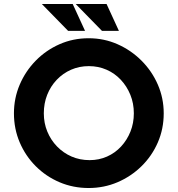

<svg xmlns="http://www.w3.org/2000/svg" viewBox="-20 -936 892 964"><path d="M50 -367Q50 -443 79 -511Q108 -579 159.5 -631.5Q211 -684 279 -714Q347 -744 425 -744Q502 -744 570 -714Q638 -684 690.5 -631.5Q743 -579 772.5 -511Q802 -443 802 -367Q802 -289 772.5 -221Q743 -153 690.5 -101.5Q638 -50 570 -21Q502 8 425 8Q347 8 279 -21Q211 -50 159.5 -101.5Q108 -153 79 -221Q50 -289 50 -367ZM200 -367Q200 -318 217.5 -275.5Q235 -233 266.5 -200.5Q298 -168 339.5 -150Q381 -132 430 -132Q477 -132 517.5 -150Q558 -168 588 -200.5Q618 -233 635 -275.5Q652 -318 652 -367Q652 -417 634.5 -460Q617 -503 586.5 -535.5Q556 -568 515 -586Q474 -604 426 -604Q378 -604 337 -586Q296 -568 265 -535.5Q234 -503 217 -460Q200 -417 200 -367ZM190 -916H345L407 -781H322ZM360 -916H515L577 -781H492Z"/></svg>

Font: Josefin Sans Thin
Style: Bold
Weight: 700
Version: Version 2.000